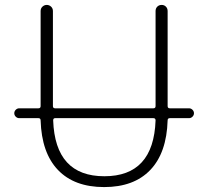

<svg xmlns="http://www.w3.org/2000/svg" viewBox="-20 -750 846 780"><path d="M204 -270Q196 -270 196 -261Q204 -34 404 -34Q604 -34 612 -261Q612 -270 603 -270ZM58 -270Q50 -270 44 -276Q38 -282 38 -290Q38 -298 44 -304Q50 -310 58 -310H136Q145 -310 145 -319V-705Q145 -716 152.5 -723Q160 -730 170 -730Q180 -730 187.5 -723Q195 -716 195 -705V-319Q195 -310 204 -310H603Q612 -310 612 -319V-705Q612 -716 619 -723Q626 -730 637 -730Q647 -730 654 -723Q661 -716 661 -705V-319Q661 -310 670 -310H748Q756 -310 762 -304Q768 -298 768 -290Q768 -282 762 -276Q756 -270 748 -270H670Q661 -270 661 -261Q657 -129 590.5 -59.5Q524 10 403 10Q282 10 215.5 -59.5Q149 -129 145 -261Q145 -270 136 -270Z"/></svg>

Font: Rounded Mplus 1c Light
Style: Regular
Weight: 300
Version: Version 1.059.20150529